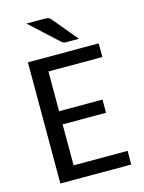

<svg xmlns="http://www.w3.org/2000/svg" viewBox="-124 -908 736 982"><g transform="rotate(-15 244.0 -417.5)"><path d="M70.8 0ZM445.8 -641.6V-569.3H160.2V-358.9H390.1V-289.1H160.2V-72.3H446.3L445.8 0H70.8V-641.6ZM207 -835Q222.2 -835 230.5 -832.5Q238.8 -830.1 247.1 -819.3L354 -690.4H292.5Q282.2 -690.4 275.9 -691.7Q269.5 -692.9 262.7 -699.2L115.2 -835Z"/></g></svg>

Font: Carlito
Style: Regular
Weight: 400
Designer: Lukasz Dziedzic
Foundry: tyPoland Lukasz Dziedzic
Version: Version 1.103; Beta1; all basic design good, some composites